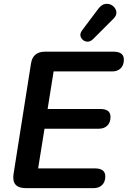

<svg xmlns="http://www.w3.org/2000/svg" viewBox="-20 -972 660 992"><path d="M113 0Q39 0 50 -73L140 -643Q149 -705 213 -705H566Q620 -705 620 -664Q620 -635 603.5 -619Q587 -603 560 -603H257L226 -409H498Q551 -409 551 -368Q551 -339 534.5 -323Q518 -307 491 -307H210L177 -102H470Q524 -102 524 -61Q524 -32 507.5 -16Q491 0 464 0ZM462 -771Q444 -753 425 -757.5Q406 -762 398 -779Q390 -796 404 -815L489 -928Q506 -950 526.5 -952Q547 -954 562.5 -942Q578 -930 581 -911.5Q584 -893 566 -875Z"/></svg>

Font: Nunito
Style: Bold Italic
Weight: 700
Italic angle: -9°
Designer: Vernon Adams
Foundry: Vernon Adams
Version: Version 3.601; ttfautohint (v1.8.2.53-6de2)